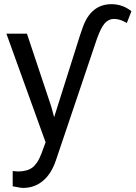

<svg xmlns="http://www.w3.org/2000/svg" viewBox="-20 -690 652 923"><path d="M226.6 -177.2 240.2 -126.5 365.2 -522 378.4 -560.1Q418 -669.9 516.1 -669.9Q569.3 -669.9 611.8 -636.2L589.8 -579.6Q556.6 -599.1 527.8 -599.1Q502.9 -599.1 484.1 -578.6Q465.3 -558.1 445.3 -501.5L249 80.1Q226.6 146.5 185.8 179.9Q145 213.4 91.8 213.4L78.6 212.4L41 205.6V132.3L65.4 134.3Q110.4 134.3 135.5 115.5Q160.6 96.7 178.2 50.8L199.2 -5.9L10.7 -528.3H109.4Z"/></svg>

Font: Roboto
Style: Regular
Weight: 400
Designer: Google
Version: Version 2.134; 2016; ttfautohint (v1.6)